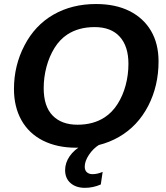

<svg xmlns="http://www.w3.org/2000/svg" viewBox="-20 -718 818 946"><path d="M453.1 -698.2Q548.8 -698.2 617.7 -663.8Q686.5 -629.4 723.9 -566.2Q761.2 -502.9 761.2 -415.5Q761.2 -294.9 710 -195.8Q658.2 -96.2 565.9 -43.2Q473.6 9.8 355 9.8Q261.2 9.8 191.4 -25.4Q122.1 -60.5 85.4 -126.2Q48.8 -191.9 48.8 -279.8Q48.8 -395 100.6 -494.1Q151.9 -593.3 243.2 -645.8Q334.5 -698.2 453.1 -698.2ZM446.3 -584.5Q367.2 -584.5 311.5 -547.9Q274.4 -523.4 248.5 -481.7Q222.7 -439.9 209 -388.7Q195.3 -337.4 195.3 -283.7Q195.3 -193.8 239.3 -148.7Q283.2 -103.5 361.8 -103.5Q440.4 -103.5 496.1 -140.1Q533.2 -164.6 559.3 -205.6Q585.4 -246.6 599.1 -297.9Q612.8 -349.1 612.8 -403.8Q612.8 -489.7 570.1 -537.1Q527.3 -584.5 446.3 -584.5ZM398.4 207.5Q354.5 207.5 327.6 184.1Q300.8 160.6 300.8 120.1Q300.8 84.5 323 52Q345.2 19.5 388.7 -4.9H468.8Q439 13.7 418.2 44.9Q397.5 76.2 397.5 103Q397.5 121.6 408.2 130.9Q418.9 140.1 436 140.1Q459.5 140.1 485.8 128.9L476.6 190.9Q438.5 207.5 398.4 207.5Z"/></svg>

Font: Arimo
Style: Italic
Weight: 400
Italic angle: -12°
Designer: Steve Matteson
Foundry: Monotype Imaging Inc.
Version: Version 1.33